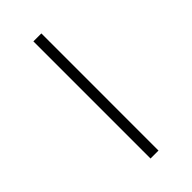

<svg xmlns="http://www.w3.org/2000/svg" viewBox="-300 -839 1159 1159"><g transform="rotate(-45 279.5 -260.0)"><path d="M245 240V-760H313V240Z"/></g></svg>

Font: Noto Serif NP Hmong SemiBold
Style: Regular
Weight: 600
Designer: Dalton Maag Ltd
Foundry: Dalton Maag Ltd
Version: Version 1.001; ttfautohint (v1.8.4.7-5d5b)